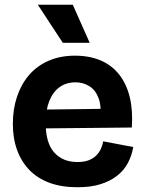

<svg xmlns="http://www.w3.org/2000/svg" viewBox="-20 -773 612 807"><path d="M306 14Q239 14 188.5 -4.5Q138 -23 104 -58Q70 -93 52 -142Q34 -191 34 -253Q34 -314 51.5 -366.5Q69 -419 102 -457.5Q135 -496 184 -517.5Q233 -539 295 -539Q356 -539 403 -519Q450 -499 481 -459.5Q512 -420 525.5 -364Q539 -308 534 -237L127 -233V-312L446 -316L401 -275Q407 -326 394.5 -360Q382 -394 356 -410.5Q330 -427 297 -427Q258 -427 230 -406.5Q202 -386 187 -348Q172 -310 172 -256Q172 -172 208 -132Q244 -92 305 -92Q334 -92 353 -99.5Q372 -107 384.5 -119.5Q397 -132 404 -147.5Q411 -163 414 -179L540 -155Q534 -119 517.5 -88Q501 -57 472.5 -34.5Q444 -12 403 1Q362 14 306 14ZM244 -593 139 -753H286L357 -593Z"/></svg>

Font: Bricolage Grotesque 18pt
Style: Bold
Weight: 700
Designer: Mathieu Triay
Foundry: Atelier Triay
Version: Version 1.000;gftools[0.9.30]